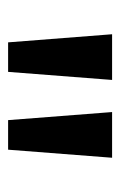

<svg xmlns="http://www.w3.org/2000/svg" viewBox="69 -823 298 476"><g transform="rotate(90 218.0 -585.0)"><path d="M178.2 -713.9 158.2 -456.1H85L64.9 -713.9ZM371.1 -713.9 351.1 -456.1H277.8L257.8 -713.9Z"/></g></svg>

Font: f1_25842          
Style: Regular
Weight: 600
Foundry: Ascender Corporation
Version: Version 1.10